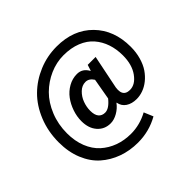

<svg xmlns="http://www.w3.org/2000/svg" viewBox="-191 -875 1257 1257"><g transform="rotate(-45 437.5 -247.0)"><path d="M49.8 -204.1Q49.8 -304.2 84.7 -390.1Q119.6 -476.1 178.7 -534.2Q237.8 -592.3 316.9 -625.2Q396 -658.2 483.9 -658.2Q639.2 -658.2 732.7 -563Q826.2 -467.8 826.2 -314Q826.2 -262.2 813.2 -217.3Q800.3 -172.4 778.8 -141.1Q757.3 -109.9 729.5 -87.6Q701.7 -65.4 671.6 -54.7Q641.6 -43.9 611.8 -43.9Q567.9 -43.9 538.1 -63.7Q508.3 -83.5 502 -120.1H500Q477.5 -89.8 444.1 -70.8Q410.6 -51.8 378.9 -51.8Q323.2 -51.8 288.1 -91.6Q252.9 -131.3 252.9 -198.2Q252.9 -240.7 267.6 -283.4Q282.2 -326.2 307.6 -360.4Q333 -394.5 370.6 -415.8Q408.2 -437 450.2 -437Q502 -437 527.8 -388.2H529.8L543 -429.2H616.2L573.2 -217.8Q547.9 -117.2 623 -117.2Q672.4 -117.2 711.2 -170.9Q750 -224.6 750 -310.1Q750 -368.2 733.4 -417.5Q716.8 -466.8 683.8 -504.9Q650.9 -543 597.4 -564.5Q543.9 -585.9 475.1 -585.9Q409.7 -585.9 347.4 -558.6Q285.2 -531.2 236.8 -483.2Q188.5 -435.1 159.2 -363Q129.9 -291 129.9 -208Q129.9 -136.2 152.8 -78.6Q175.8 -21 216.3 15.6Q256.8 52.2 309.8 71.5Q362.8 90.8 424.8 90.8Q506.8 90.8 582 49.8L608.9 113.8Q520.5 164.1 416 164.1Q340.8 164.1 275.1 140.4Q209.5 116.7 158.9 72Q108.4 27.3 79.1 -43.9Q49.8 -115.2 49.8 -204.1ZM341.8 -205.1Q341.8 -165.5 357.9 -146.2Q374 -127 402.8 -127Q439.9 -127 481.9 -179.2L507.8 -326.2Q485.8 -360.8 453.1 -360.8Q420.4 -360.8 394 -335.4Q367.7 -310.1 354.7 -274.9Q341.8 -239.7 341.8 -205.1Z"/></g></svg>

Font: Source Sans Pro Semibold
Style: Regular
Weight: 600
Designer: Paul D. Hunt
Foundry: Adobe Systems Incorporated
Version: Version 2.020;PS 2.0;hotconv 1.0.86;makeotf.lib2.5.63406